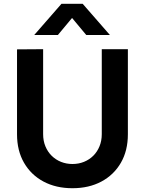

<svg xmlns="http://www.w3.org/2000/svg" viewBox="-20 -980 766 1015"><path d="M161 -795 305 -960H417L561 -795H436L361 -885L286 -795ZM363 15Q276 15 210 -20.2Q144 -55.5 107 -119.5Q70 -183.5 70 -270V-719L208 -720V-271Q208 -235.5 220 -206.5Q232 -177.5 253.2 -156.5Q274.5 -135.5 302.8 -124.2Q331 -113 363 -113Q396 -113 424.2 -124.5Q452.5 -136 473.5 -157Q494.5 -178 506.2 -207Q518 -236 518 -271V-720H656V-270Q656 -183.5 619 -119.5Q582 -55.5 516 -20.2Q450 15 363 15Z"/></svg>

Font: Manrope ExtraLight ExtraBold
Style: Regular
Weight: 800
Version: Version 4.504